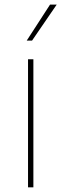

<svg xmlns="http://www.w3.org/2000/svg" viewBox="-20 -798 262 818"><path d="M99.4 0V-545.5H122.2V0ZM93.8 -625 193.2 -778.4H221.6L116.5 -625Z"/></svg>

Font: Inter UI Thin
Style: Regular
Weight: 100
Designer: Rasmus Andersson
Foundry: rsms
Version: 3.2;8d6f07862